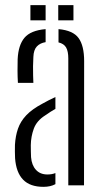

<svg xmlns="http://www.w3.org/2000/svg" viewBox="-20 -719 402 745"><path d="M38.5 -105Q38 -118.5 37.8 -130.5Q37.5 -142.5 38 -157Q40 -191.5 49.8 -219.8Q59.5 -248 82 -271.8Q104.5 -295.5 145 -317Q156 -323 168.8 -329.8Q181.5 -336.5 195 -342.5V-296.5Q186.5 -292 176.5 -285.5Q166.5 -279 155 -271Q122.5 -250.5 111.2 -219.8Q100 -189 99.5 -156Q99.5 -142 99.8 -130.5Q100 -119 100.5 -109Q103 -78 119.5 -60Q136 -42 164 -42Q181.5 -42 195 -47.5V-4.5Q176 6 148.5 6Q96.5 6 69.5 -22Q42.5 -50 38.5 -105ZM49.5 -397.5Q48 -422 48 -445.2Q48 -468.5 48.5 -489Q51 -544 75 -572.5Q99 -601 157 -606V-555.5Q135.5 -552 123 -538.8Q110.5 -525.5 109.5 -498Q108.5 -481 108.2 -461.8Q108 -442.5 108.5 -425.5Q109 -408.5 109.5 -397.5ZM245 0V-492.5Q245 -520 236.5 -534.8Q228 -549.5 207 -554.5V-606Q263.5 -601 285 -571.2Q306.5 -541.5 306.5 -482L306 0ZM206 -640V-699H265V-640ZM98 -640V-699H157V-640Z"/></svg>

Font: Big Shoulders Stencil Text Thin Light
Style: Regular
Weight: 300
Version: Version 2.001